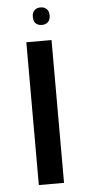

<svg xmlns="http://www.w3.org/2000/svg" viewBox="-53 -765 363 797"><g transform="rotate(-5 128.5 -367.0)"><path d="M76 0V-595H181V0ZM147 -661Q132 -661 122 -669.5Q112 -678 112 -698Q112 -716 122 -725Q132 -734 147 -734Q162 -734 172 -725Q182 -716 182 -698Q182 -679 172 -670Q162 -661 147 -661Z"/></g></svg>

Font: Noto Sans Hebrew SemiCondensed Medium
Style: Regular
Weight: 500
Width: 4
Designer: Monotype Design Team
Foundry: Monotype Imaging Inc.
Version: Version 2.003